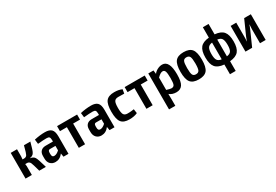

<svg xmlns="http://www.w3.org/2000/svg" viewBox="62 -1837 4553 3168"><g transform="rotate(-30 2338.5 -252.5)"><path d="M284 -257V-254Q345 -245 368 -206.5Q391 -168 429 -32Q435 -11 438 0H312Q273 -145 260 -171Q242 -207 207 -210Q204 -210 201 -210H166Q171 -185 171 -167V0H51V-490H171V-356Q171 -331 166 -299H194Q236 -299 253 -329.5Q270 -360 295 -460Q300 -480 303 -490H425Q419 -471 410 -438.5Q401 -406 397.5 -393.5Q394 -381 386.5 -358.5Q379 -336 375 -327.5Q371 -319 363.5 -305Q356 -291 349 -285.5Q342 -280 332 -273Q322 -266 310.5 -262.5Q299 -259 284 -257Z M709 -504Q792 -504 830.5 -466Q869 -428 869 -333V0H774L763 -67Q704 11 618 11Q560 11 523 -26.5Q486 -64 486 -131V-181Q486 -239 518.5 -271.5Q551 -304 610 -304H748V-334Q747 -376 733.5 -390Q720 -404 681 -404Q623 -404 516 -394L506 -480Q613 -504 709 -504ZM650 -87Q696 -87 748 -136V-221H641Q621 -220 614 -206.5Q607 -193 607 -166V-147Q607 -115 617 -101Q627 -87 650 -87Z M1316 -394H1185V0H1066V-394H934V-490H1316Z M1586 -504Q1669 -504 1707.5 -466Q1746 -428 1746 -333V0H1651L1640 -67Q1581 11 1495 11Q1437 11 1400 -26.5Q1363 -64 1363 -131V-181Q1363 -239 1395.5 -271.5Q1428 -304 1487 -304H1625V-334Q1624 -376 1610.5 -390Q1597 -404 1558 -404Q1500 -404 1393 -394L1383 -480Q1490 -504 1586 -504ZM1527 -87Q1573 -87 1625 -136V-221H1518Q1498 -220 1491 -206.5Q1484 -193 1484 -166V-147Q1484 -115 1494 -101Q1504 -87 1527 -87Z M2028 -504Q2116 -504 2175 -476L2162 -400Q2076 -402 2048 -402Q1994 -402 1974 -369.5Q1954 -337 1954 -246Q1954 -154 1974 -121Q1994 -88 2048 -88Q2112 -88 2170 -98L2181 -18Q2120 12 2027 12Q1917 12 1872.5 -46Q1828 -104 1828 -246Q1828 -388 1873 -446Q1918 -504 2028 -504Z M2604 -394H2473V0H2354V-394H2222V-490H2604Z M2941 -503Q3077 -503 3077 -241Q3077 -102 3039 -45Q3001 12 2922 12Q2841 12 2790 -32Q2793 21 2792 66V195H2672V-490H2771L2779 -420Q2804 -456 2850 -479.5Q2896 -503 2941 -503ZM2883 -86Q2923 -86 2937.5 -116.5Q2952 -147 2952 -242Q2952 -334 2939 -368.5Q2926 -403 2894 -403Q2851 -403 2792 -342V-107Q2859 -86 2883 -86Z M3349 -504Q3461 -504 3507 -445Q3553 -386 3553 -245Q3553 -104 3507 -45.5Q3461 13 3349 13Q3238 13 3191.5 -45.5Q3145 -104 3145 -245Q3145 -386 3191.5 -445Q3238 -504 3349 -504ZM3271 -245Q3271 -151 3287 -117.5Q3303 -84 3349 -84Q3395 -84 3411.5 -117Q3428 -150 3428 -245Q3428 -340 3411.5 -373.5Q3395 -407 3349 -407Q3303 -407 3287 -373.5Q3271 -340 3271 -245Z M4157 -245Q4157 -118 4107.5 -59Q4058 0 3942 10V195H3833V10Q3717 0 3668 -59Q3619 -118 3619 -245Q3619 -373 3668 -432.5Q3717 -492 3833 -502V-700H3942V-502Q4058 -492 4107.5 -432.5Q4157 -373 4157 -245ZM3937 -405V-86Q3997 -93 4019.5 -128Q4042 -163 4042 -245Q4042 -327 4019.5 -362.5Q3997 -398 3937 -405ZM3838 -86V-405Q3779 -398 3756.5 -362Q3734 -326 3734 -245Q3734 -164 3756.5 -128.5Q3779 -93 3838 -86Z M4626 0H4518V-265Q4518 -304 4523 -354H4520Q4512 -325 4489 -272L4368 0H4241V-490H4348V-223Q4348 -168 4343 -137H4346Q4354 -162 4376 -215L4499 -490H4626Z"/></g></svg>

Font: Exo 2 Semi Bold Condensed
Style: Regular
Weight: 600
Width: 3
Designer: Natanael Gama
Version: Version 1.001;PS 001.001;hotconv 1.0.70;makeotf.lib2.5.58329